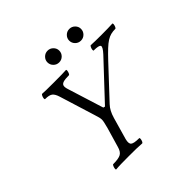

<svg xmlns="http://www.w3.org/2000/svg" viewBox="-208 -1025 1217 1217"><g transform="rotate(-45 400.5 -417.0)"><path d="M162 3Q158 3 159 -6Q160 -15 164 -24.5Q168 -34 172 -34Q221 -34 241 -45.5Q261 -57 270 -91L308 -221Q314 -244 317.5 -259.5Q321 -275 321 -284Q321 -292 318 -305.5Q315 -319 309 -336L235 -575Q225 -608 209.5 -619.5Q194 -631 159 -631Q154 -631 155 -640.5Q156 -650 160.5 -659Q165 -668 169 -668Q180 -667 206.5 -666.5Q233 -666 274 -666Q315 -666 342 -666.5Q369 -667 381 -668Q386 -668 385 -659Q384 -650 380 -640.5Q376 -631 371 -631Q338 -631 321.5 -626Q305 -621 301.5 -609Q298 -597 305 -575L381 -332L393 -329L619 -570Q652 -606 647 -618.5Q642 -631 594 -631Q590 -631 591 -640.5Q592 -650 596.5 -659Q601 -668 605 -668Q621 -667 644.5 -666.5Q668 -666 699 -666Q730 -666 754.5 -666.5Q779 -667 797 -668Q802 -668 801 -659Q800 -650 796 -640.5Q792 -631 787 -631Q765 -631 747.5 -626.5Q730 -622 711.5 -610.5Q693 -599 669.5 -577Q646 -555 613 -520L425 -319Q397 -290 382 -238L340 -91Q331 -57 344 -45.5Q357 -34 404 -34Q409 -34 408 -24.5Q407 -15 403 -6Q399 3 394 3Q373 1 344.5 0.5Q316 0 278 0Q241 0 212 0.5Q183 1 162 3ZM386 -732Q364 -732 348.5 -747.5Q333 -763 333 -785Q333 -806 348.5 -821.5Q364 -837 386 -837Q408 -837 423.5 -821.5Q439 -806 439 -785Q439 -763 423.5 -747.5Q408 -732 386 -732ZM581 -732Q559 -732 543.5 -747.5Q528 -763 528 -785Q528 -806 543.5 -821.5Q559 -837 581 -837Q603 -837 618.5 -821.5Q634 -806 634 -785Q634 -763 618.5 -747.5Q603 -732 581 -732Z"/></g></svg>

Font: Junicode VF
Style: Italic
Weight: 400
Italic angle: -11°
Designer: Peter S. Baker
Version: Version 2.209